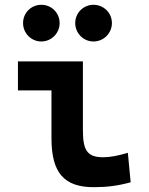

<svg xmlns="http://www.w3.org/2000/svg" viewBox="-20 -775 626 805"><path d="M373 9.8C428.7 9.8 474.6 3.9 527.8 -10.7L516.1 -134.3C473.1 -121.6 441.4 -115.7 412.1 -115.7C340.8 -115.7 327.6 -150.9 327.6 -232.9V-517.6H55.2V-396H195.8V-195.3C195.8 -51.8 247.6 9.8 373 9.8ZM372.1 -601.1C414.6 -601.1 449.2 -635.7 449.2 -678.2C449.2 -721.2 414.6 -754.9 372.1 -754.9C329.6 -754.9 295.4 -721.2 295.4 -678.2C295.4 -635.7 329.6 -601.1 372.1 -601.1ZM153.3 -601.1C195.8 -601.1 230 -635.7 230 -678.2C230 -721.2 195.8 -754.9 153.3 -754.9C110.8 -754.9 76.7 -721.2 76.7 -678.2C76.7 -635.7 110.8 -601.1 153.3 -601.1Z"/></svg>

Font: CaskaydiaCove Nerd Font
Style: Bold
Weight: 700
Designer: Aaron Bell
Foundry: Saja Typeworks
Version: Version 2111.1;Nerd Fonts 2.3.0